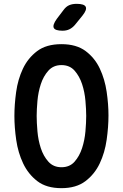

<svg xmlns="http://www.w3.org/2000/svg" viewBox="-20 -970 640 1000"><path d="M300 -99Q343 -99 368.5 -128Q394 -157 407.5 -198.5Q421 -240 425 -286Q429 -332 429 -366Q429 -399 425 -445Q421 -491 407.5 -532Q394 -573 368.5 -602Q343 -631 300 -631Q258 -631 232 -602Q206 -573 192.5 -531.5Q179 -490 175 -444.5Q171 -399 171 -366Q171 -332 175 -286Q179 -240 192.5 -198.5Q206 -157 232 -128Q258 -99 300 -99ZM300 10Q222 10 174.5 -26.5Q127 -63 100.5 -119Q74 -175 64.5 -241Q55 -307 55 -366Q55 -425 64 -490.5Q73 -556 99 -611.5Q125 -667 173 -703.5Q221 -740 300 -740Q378 -740 426 -704Q474 -668 500 -612.5Q526 -557 535.5 -492Q545 -427 545 -369Q545 -309 535.5 -242Q526 -175 499.5 -119Q473 -63 425 -26.5Q377 10 300 10ZM306 -810Q267 -810 260 -825Q253 -840 276 -872L311 -918Q324 -936 340.5 -943Q357 -950 379 -950Q419 -950 426.5 -934.5Q434 -919 409 -888L370 -840Q357 -825 341.5 -817.5Q326 -810 306 -810Z"/></svg>

Font: Maple Mono NL SemiBold
Style: Regular
Weight: 600
Monospace: yes
Designer: subframe7536
Version: Version 7.000